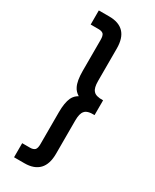

<svg xmlns="http://www.w3.org/2000/svg" viewBox="-216 -806 771 956"><g transform="rotate(30 170.0 -328.0)"><path d="M94.2 13.2Q112.8 13.2 122.1 3.9Q129.9 -5.4 129.9 -27.8V-211.9Q129.9 -266.1 144 -296.9Q154.3 -318.4 175.8 -330.1Q154.3 -343.3 145 -362.8Q129.9 -392.1 129.9 -449.2V-627.9Q129.9 -650.9 122.1 -660.2Q113.3 -668.9 94.2 -668.9H48.8V-750H108.9Q164.6 -750 192.9 -720.2Q221.2 -690.4 221.2 -629.9V-443.8Q221.2 -404.3 234.9 -389.2Q248.5 -371.6 291 -373V-288.1Q248.5 -289.6 234.9 -272Q221.2 -256.8 221.2 -216.8V-25.9Q221.2 34.2 192.9 64Q164.1 94.2 108.9 94.2H48.8V13.2Z"/></g></svg>

Font: D-DIN-PRO Medium
Style: Regular
Weight: 500
Designer: datto
Foundry: CyberFei
Version: Version 1.000;hotconv 1.0.109;makeotfexe 2.5.65596